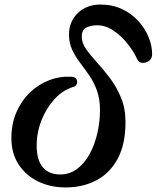

<svg xmlns="http://www.w3.org/2000/svg" viewBox="-20 -811 688 843"><path d="M268 12Q202 12 148 -14Q94 -40 62 -88.5Q30 -137 30 -205Q30 -267 52 -318Q74 -369 111.5 -405Q149 -441 196.5 -459Q244 -477 295 -474Q310 -473 315.5 -463.5Q321 -454 317.5 -443.5Q314 -433 301 -429Q255 -415 219 -375.5Q183 -336 162 -282.5Q141 -229 141 -172Q141 -108 168 -76.5Q195 -45 244 -45Q287 -45 320 -70.5Q353 -96 375 -137.5Q397 -179 408 -228.5Q419 -278 419 -327Q419 -377 405.5 -414Q392 -451 371.5 -480.5Q351 -510 330.5 -537Q310 -564 296.5 -593.5Q283 -623 283 -660Q283 -716 321.5 -753.5Q360 -791 421 -791Q474 -791 516 -771Q558 -751 587.5 -718.5Q617 -686 632.5 -648Q648 -610 648 -573Q648 -554 634.5 -544Q621 -534 605.5 -535Q590 -536 583 -550Q566 -587 538.5 -621Q511 -655 477 -677.5Q443 -700 406 -700Q381 -700 360 -690.5Q339 -681 339 -650Q339 -622 358.5 -594.5Q378 -567 406.5 -536Q435 -505 463.5 -467Q492 -429 511.5 -382Q531 -335 531 -275Q531 -178 497 -114.5Q463 -51 403.5 -19.5Q344 12 268 12Z"/></svg>

Font: Zen Antique
Style: Regular
Weight: 400
Designer: Yoshimichi Ohira
Foundry: Positype
Version: Version 1.001